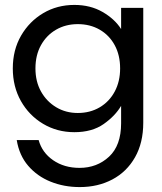

<svg xmlns="http://www.w3.org/2000/svg" viewBox="-20 -528 660 780"><path d="M304 232Q240 232 185.5 210Q131 188 94.5 145.5Q58 103 48 41H137Q151 92 196 123Q241 154 303 154Q374 154 423 108.5Q472 63 472 -27V-98Q448 -57 401 -24Q354 9 282 9Q212 9 155 -25Q98 -59 65 -117.5Q32 -176 32 -250Q32 -325 65.5 -383Q99 -441 155.5 -474.5Q212 -508 282 -508Q347 -508 396.5 -479.5Q446 -451 472 -410V-496H562V-30Q562 52 528.5 111Q495 170 436.5 201Q378 232 304 232ZM296 -69Q346 -69 385 -92Q424 -115 446 -156Q468 -197 468 -250Q468 -304 446 -344.5Q424 -385 385 -407.5Q346 -430 296 -430Q247 -430 208 -407.5Q169 -385 146.5 -344.5Q124 -304 124 -250Q124 -197 146.5 -156.5Q169 -116 208 -92.5Q247 -69 296 -69Z"/></svg>

Font: HostGroteskRegular
Style: Regular
Weight: 400
Designer: Doukan Karapınar based on Poppins by Indian Type Foundry, Jonny Pinhorn
Foundry: Element Type
Version: Version 1.001; ttfautohint (v1.8.4.7-5d5b)